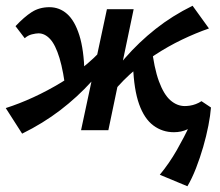

<svg xmlns="http://www.w3.org/2000/svg" viewBox="-27 -453 766 668"><path d="M50 12 -7 -77Q40 -92 89 -114.5Q138 -137 186 -166Q234 -195 277 -231.5Q320 -268 354 -311L386 -289Q342 -225 292 -170Q242 -115 182.5 -69.5Q123 -24 50 12ZM203 -127Q194 -205 180 -251Q166 -297 147.5 -317Q129 -337 107 -337Q98 -337 84 -333.5Q70 -330 59 -320L27 -362Q57 -394 83.5 -411Q110 -428 145 -428Q180 -428 206.5 -404.5Q233 -381 249 -330.5Q265 -280 267 -198ZM255 0 345 -421H438L350 0ZM349 -110 317 -132Q360 -196 408 -251Q456 -306 514 -352Q572 -398 643 -433L700 -354Q654 -338 606 -315Q558 -292 511.5 -261.5Q465 -231 423.5 -193Q382 -155 349 -110ZM578 7Q538 7 506.5 -16.5Q475 -40 457 -90.5Q439 -141 436 -223L500 -294Q509 -216 526 -170Q543 -124 566 -104Q589 -84 616 -84Q624 -84 634 -85.5Q644 -87 654.5 -91Q665 -95 674 -101L707 -79Q686 -52 666 -32.5Q646 -13 625 -3Q604 7 578 7ZM625 195 529 155Q562 115 588 69.5Q614 24 633.5 -18Q653 -60 664 -91L707 -79Q705 -52 698 -16Q691 20 680 58Q669 96 655 132Q641 168 625 195Z"/></svg>

Font: Ysabeau Infant
Style: Bold Italic
Weight: 700
Italic angle: -12°
Designer: Christian Thalmann (Catharsis Fonts)
Version: Version 2.001;gftools[0.9.30]; featfreeze: ss01,ss02,lnum